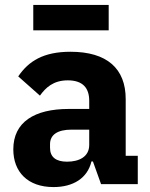

<svg xmlns="http://www.w3.org/2000/svg" viewBox="-20 -747 609 779"><path d="M115 -727V-624H421V-727ZM390 0H539V-115H490V-345C490 -469 414 -537 266 -537C156 -537 96 -499 54 -437L142 -359C165 -391 196 -421 255 -421C317 -421 342 -389 342 -338V-305H259C120 -305 34 -252 34 -141C34 -50 92 12 197 12C277 12 335 -24 351 -92H357ZM252 -91C208 -91 183 -109 183 -147V-162C183 -200 213 -221 270 -221H342V-159C342 -111 301 -91 252 -91Z"/></svg>

Font: Braiins Sans
Style: Bold
Weight: 700
Designer: Mike Abbink, Paul van der Laan, Pieter van Rosmalen, Jiri Chlebus, Lubos Buracinsky
Foundry: Bold Monday, Sudetype
Version: Version 1.000;hotconv 1.0.109;makeotfexe 2.5.65596